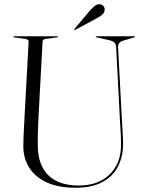

<svg xmlns="http://www.w3.org/2000/svg" viewBox="-20 -871 686 905"><path d="M546 -293 527.5 -649Q527 -660.5 521 -668.2Q515 -676 497.5 -681L434.5 -695Q431 -696 431 -697.5Q431 -700 434.5 -700H613Q616 -700 616 -697.5Q616 -695.5 610 -694L559.5 -679Q547.5 -676 541.5 -667.2Q535.5 -658.5 536.5 -648L555 -298Q556.5 -271 558.2 -244.5Q560 -218 560 -190.5Q560 -134 536.8 -87.5Q513.5 -41 464 -13.5Q414.5 14 336.5 14Q254 14 199.2 -11.8Q144.5 -37.5 117.2 -81.5Q90 -125.5 90 -181Q90 -196 90.8 -219.5Q91.5 -243 92.8 -267Q94 -291 95 -307.5L115 -675Q115.5 -685 99.5 -687.5L46.5 -695Q42.5 -696 42.5 -697.5Q42.5 -700 46 -700H250Q253.5 -700 253.5 -697.5Q253.5 -696 249.5 -695L196.5 -687.5Q187.5 -686.5 184.2 -683.8Q181 -681 180.5 -672.5L161 -311Q159 -273 158.5 -241.5Q158 -210 158 -188.5Q158 -94 207.5 -45.2Q257 3.5 351 3.5Q443.5 3.5 497 -49Q550.5 -101.5 550.5 -189Q550.5 -217 549 -244.2Q547.5 -271.5 546 -293ZM402.5 -819.5Q416 -835 427.5 -843.8Q439 -852.5 451 -851Q462.5 -850 468.5 -841.5Q474.5 -833 473.5 -824.5Q472 -810 460.5 -800.8Q449 -791.5 433.5 -783.5L336 -731Q332 -728.5 330.5 -730.5Q329 -733 332 -736Z"/></svg>

Font: Fraunces 144pt Light
Style: Regular
Weight: 300
Version: Version 1.000;[b76b70a41]